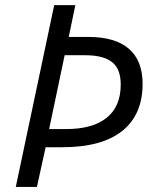

<svg xmlns="http://www.w3.org/2000/svg" viewBox="-20 -734 606 754"><path d="M540 -404.8Q540 -283.7 460 -219.7Q379.9 -155.8 224.1 -155.8H159.2L125 0H42L192.9 -713.9H275.9L250 -588.9H328.1Q432.1 -588.9 486.1 -542.5Q540 -496.1 540 -404.8ZM172.9 -227.1H238.8Q343.8 -227.1 398.9 -271.5Q454.1 -315.9 454.1 -401.9Q454.1 -463.4 419.9 -490.2Q385.7 -517.1 314.9 -517.1H233.9Z"/></svg>

Font: CAA NEO Sans
Style: Italic
Weight: 400
Italic angle: -12°
Version: Version 1.10